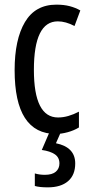

<svg xmlns="http://www.w3.org/2000/svg" viewBox="-20 -567 387 827"><path d="M221 10Q43 10 43 -265Q43 -397 87.5 -472Q132 -547 223 -547Q255 -547 280 -540.5Q305 -534 326 -522L301 -455Q263 -475 229 -475Q126 -475 126 -266Q126 -61 230 -61Q252 -61 274.5 -67.5Q297 -74 320 -86V-18Q299 -5 271.5 2.5Q244 10 221 10ZM304 137Q304 187 273 213.5Q242 240 186 240Q150 240 130 234V180Q150 186 173 186Q205 186 220.5 172.5Q236 159 236 137Q236 111 216 97.5Q196 84 160 79L194 0H243L221 50Q304 67 304 137Z"/></svg>

Font: Noto Sans Georgian ExtraCondensed
Style: Regular
Weight: 400
Width: 2
Designer: Monotype Design Team, Akaki Razmadze
Foundry: Google LLC
Version: Version 2.005; ttfautohint (v1.8.4.7-5d5b)